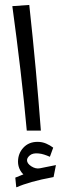

<svg xmlns="http://www.w3.org/2000/svg" viewBox="-20 -538 250 791"><path d="M90.3 0Q79.6 -119.1 64.2 -250Q48.8 -380.9 30.8 -512.7L100.6 -517.6Q115.7 -378.9 127.2 -253.4Q138.7 -127.9 148.4 0ZM48.8 233.4 46.9 232.9 43 193.8 88.9 175.3 91.3 191.9Q71.8 179.7 63 163.1Q54.2 146.5 54.2 128.4Q54.2 94.2 76.4 70.3Q98.6 46.4 134.8 46.4Q153.8 46.4 170.2 53.5Q186.5 60.5 199.2 70.3L185.5 107.9Q173.3 102.5 161.9 98.9Q150.4 95.2 139.2 94.2Q115.2 91.8 103.3 101.8Q91.3 111.8 91.3 122.1Q91.3 135.7 109.1 147.2Q127 158.7 144.5 155.3Q149.4 154.3 167.7 150.6Q186 147 210.4 142.1L200.7 191.4Q147.9 201.2 110.8 211.7Q73.7 222.2 48.8 233.4Z"/></svg>

Font: Markazi Text Medium
Style: Regular
Weight: 500
Designer: Borna Izadpanah (Arabic designer), Fiona Ross (Arabic design director) and Florian Runge (Latin designer)
Foundry: Borna Izadpanah and Florian Runge
Version: Version 1.001